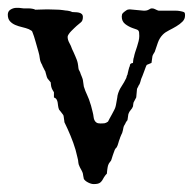

<svg xmlns="http://www.w3.org/2000/svg" viewBox="-20 -460 494 492"><path d="M118.2 -223.6Q117.2 -225.1 114.7 -229.5Q112.3 -233.9 112.3 -234.9Q111.3 -236.8 110.6 -242.4Q109.9 -248 109.9 -249Q108.9 -250.5 105 -254.9Q101.1 -259.3 101.1 -260.3Q100.6 -260.7 99.9 -263.2Q99.1 -265.6 98.4 -268.6Q97.7 -271.5 96.9 -273.9Q96.2 -276.4 96.2 -276.9Q95.7 -277.3 94.5 -279.8Q93.3 -282.2 91.8 -285.2Q90.3 -288.1 89.1 -290.5Q87.9 -293 87.9 -293.9Q83 -301.8 82 -310.3Q81.1 -318.8 78.6 -327.1Q74.7 -340.3 71 -353.8Q67.4 -367.2 62.5 -379.4Q61.5 -381.3 58.1 -382.8Q54.7 -384.3 53.7 -385.3Q46.4 -388.2 36.9 -390.4Q27.3 -392.6 19.3 -396Q11.2 -399.4 5.6 -405.5Q0 -411.6 0 -422.4Q0 -431.2 7.1 -435.5Q14.2 -439.9 22.5 -439.9H28.3L40.5 -438.5H53.2Q57.6 -438.5 62.3 -437.7Q66.9 -437 70.8 -435.1Q74.2 -435.1 82.8 -435.5Q91.3 -436 101.1 -436Q110.8 -436 119.1 -435.5Q127.4 -435.1 131.3 -435.1Q131.8 -435.1 134.8 -434.8Q137.7 -434.6 141.1 -434.1Q144.5 -433.6 147.9 -433.1Q151.4 -432.6 153.3 -432.6Q154.8 -432.6 159.2 -431.4Q163.6 -430.2 164.6 -429.2Q168 -428.7 172.9 -428.7Q177.7 -428.7 182.1 -427.7Q186.5 -426.8 189.5 -424.1Q192.4 -421.4 192.4 -416.5Q192.4 -406.7 187.3 -402.8Q182.1 -398.9 176.3 -393.6Q173.8 -391.6 170.2 -387.9Q166.5 -384.3 162.6 -380.4Q158.7 -376.5 156 -372.3Q153.3 -368.2 153.3 -365.7Q153.3 -357.9 157.7 -350.1Q162.1 -342.3 164.6 -334.5Q166 -331.5 168.5 -326.2Q170.9 -320.8 173.1 -315.7Q175.3 -310.5 176.8 -306.6Q178.2 -302.7 178.2 -302.2Q178.7 -301.3 179.2 -298.3Q179.7 -295.4 180.2 -292.2Q180.7 -289.1 180.9 -286.1Q181.2 -283.2 181.6 -282.2Q182.1 -281.2 184.3 -276.9Q186.5 -272.5 186.5 -271Q187.5 -269 189.9 -262.7Q192.4 -256.3 192.4 -254.9L194.8 -238.3Q198.2 -227.1 203.4 -216.3Q208.5 -205.6 211.9 -193.4Q212.4 -192.9 213.1 -189.9Q213.9 -187 214.8 -183.3Q215.8 -179.7 216.6 -176.3Q217.3 -172.9 217.8 -171.4Q219.2 -166 219.7 -161.1Q220.2 -156.2 221.9 -152.3Q223.6 -148.4 227.1 -146Q230.5 -143.6 237.3 -143.6Q242.7 -143.6 247.1 -144Q251.5 -144.5 256.8 -148.4Q257.8 -150.9 260.7 -156Q263.7 -161.1 266.8 -167Q270 -172.9 272.7 -178.2Q275.4 -183.6 275.9 -186Q276.4 -186.5 277.1 -190.9Q277.8 -195.3 278.8 -200.4Q279.8 -205.6 280.5 -210Q281.2 -214.4 281.2 -215.3Q284.2 -228 291.3 -238.5Q298.3 -249 303.7 -260.3Q303.7 -261.2 304.7 -264.4Q305.7 -267.6 306.6 -268.6Q306.6 -269 307.4 -272.5Q308.1 -275.9 309.1 -279.8Q310.1 -283.7 311 -286.9Q312 -290 312.5 -290.5Q312.5 -292 313.2 -294.2Q314 -296.4 314.9 -296.4Q314.9 -297.4 317.4 -297.9Q319.8 -298.3 320.8 -298.8Q320.8 -299.3 321 -301.8Q321.3 -304.2 321.5 -306.6Q321.8 -309.1 322.3 -311Q322.8 -313 323.2 -313.5Q324.2 -319.3 326.4 -326.2Q328.6 -333 331.1 -340.3Q333.5 -347.7 335.2 -354.7Q336.9 -361.8 336.9 -367.7Q336.9 -374 336.4 -377.2Q335.9 -380.4 334.2 -382.1Q332.5 -383.8 329.3 -384.8Q326.2 -385.7 320.8 -387.7Q309.6 -391.6 300.8 -398.4Q292 -405.3 292 -417.5Q292 -419.9 292.5 -421.4Q292.5 -422.9 293 -423.8Q293.9 -426.3 299.1 -430.2Q304.2 -434.1 306.6 -435.1Q307.1 -435.1 308.6 -435.5Q309.6 -435.5 310.5 -435.8Q311.5 -436 312.5 -436L348.6 -432.6Q354.5 -432.6 357.2 -433.6Q359.9 -434.6 361.6 -435.5Q363.3 -436.5 365 -437.5Q366.7 -438.5 369.6 -438.5Q374 -438.5 378.4 -436Q382.8 -433.6 386.7 -432.6H431.6Q433.1 -432.6 435.8 -432.4Q438.5 -432.1 441.4 -431.6Q444.3 -431.2 447 -430.4Q449.7 -429.7 450.7 -429.2Q453.1 -428.2 453.6 -426.3Q454.1 -424.3 454.1 -422.4V-419.9Q454.1 -411.1 447.5 -404.5Q440.9 -397.9 431.9 -392.6Q422.9 -387.2 413.1 -382.3Q403.3 -377.4 397.5 -371.6Q388.7 -362.8 384.5 -350.6Q380.4 -338.4 376.5 -327.1Q375.5 -326.2 373 -321.5Q370.6 -316.9 370.6 -315.9L368.2 -298.8Q366.7 -298.3 361.8 -296.1Q356.9 -293.9 356.4 -293.9Q355.5 -293.5 353.5 -288.3Q351.6 -283.2 349.4 -277.1Q347.2 -271 345 -265.4Q342.8 -259.8 341.8 -257.8Q341.3 -255.4 339.6 -250Q337.9 -244.6 336.9 -243.2Q335.9 -242.7 334 -238Q332 -233.4 331.1 -232.4L329.1 -210.4L323.2 -199.2Q322.3 -198.7 321.5 -193.6Q320.8 -188.5 320.8 -187.5Q318.8 -182.1 314.9 -178Q311 -173.8 309.1 -168Q309.1 -168 308.6 -165.5Q308.1 -163.1 307.9 -160.4Q307.6 -157.7 307.1 -155Q306.6 -152.3 306.6 -151.9Q305.7 -151.4 303.5 -147.9Q301.3 -144.5 301.3 -143.6Q296.9 -137.2 296.1 -132.1Q295.4 -127 293 -119.1Q292.5 -118.2 291.5 -116.2Q290.5 -114.3 289.6 -111.8Q288.6 -109.4 287.8 -107.4Q287.1 -105.5 287.1 -105Q284.7 -99.1 283.2 -93.3Q281.7 -87.4 278.8 -82Q277.8 -82 275.6 -78.6Q273.4 -75.2 273.4 -74.2Q272.9 -73.2 271.7 -69.6Q270.5 -65.9 269 -62Q267.6 -58.1 266.6 -54.4Q265.6 -50.8 265.1 -49.8Q265.1 -48.8 262.2 -45.4Q259.3 -42 259.3 -41.5Q258.3 -39.6 257.6 -37.8Q256.8 -36.1 256.8 -35.6Q256.3 -34.7 255.9 -31.7Q255.4 -28.8 254.9 -25.4Q254.4 -22 254.2 -19Q253.9 -16.1 253.9 -15.1Q253.4 -15.1 250.5 -11.5Q247.6 -7.8 246.6 -5.9Q244.1 -1 241.9 2.2Q239.7 5.4 237.1 7.6Q234.4 9.8 230.5 10.7Q226.6 11.7 220.2 11.7Q213.9 11.7 206.1 7.8Q198.2 3.9 194.8 -1.5Q194.8 -2.4 194.3 -4.4Q193.8 -6.3 193.4 -8.8Q192.9 -11.2 192.4 -15.1Q192.4 -16.1 191.2 -18.8Q189.9 -21.5 188.5 -24.4Q187 -27.3 185.5 -29.8Q184.1 -32.2 184.1 -32.7Q180.7 -39.6 180.7 -43.9Q180.7 -48.3 178.2 -57.6Q174.3 -76.2 167.7 -94.2Q161.1 -112.3 153.3 -129.4L145 -147Q145 -147.5 144.8 -149.9Q144.5 -152.3 144 -155.3Q143.6 -158.2 143.3 -160.6Q143.1 -163.1 142.6 -164.1L141.6 -166Q141.1 -167 140.1 -168Q139.2 -169.4 135.7 -173.8Q132.3 -178.2 131.3 -179.2Q129.4 -184.1 128.9 -188.7Q128.4 -193.4 127.7 -197.5Q127 -201.7 125 -205.1Q123 -208.5 118.2 -210.4Z"/></svg>

Font: IM FELL English SC
Style: Regular
Weight: 400
Designer: Igino Marini
Foundry: Igino Marini
Version: 3.00